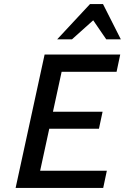

<svg xmlns="http://www.w3.org/2000/svg" viewBox="-20 -927 616 947"><path d="M489 0H57L200 -658H573L555 -573H284L178 -85H507ZM152 -292 170 -376H486L468 -292ZM262 -733 424 -907H488L460 -845L335 -733ZM504 -733 428 -844 424 -907H488L576 -733Z"/></svg>

Font: Ysabeau Office SemiBold
Style: Italic
Weight: 600
Italic angle: -12°
Designer: Christian Thalmann (Catharsis Fonts)
Version: Version 2.001;gftools[0.9.30]; featfreeze: tnum,lnum,ss02